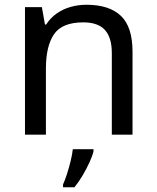

<svg xmlns="http://www.w3.org/2000/svg" viewBox="-20 -566 658 807"><path d="M343 -546Q439 -546 488 -499.5Q537 -453 537 -349V0H450V-343Q450 -408 421 -440Q392 -472 330 -472Q241 -472 207 -422Q173 -372 173 -278V0H85V-536H156L169 -463H174Q192 -491 218.5 -509.5Q245 -528 277 -537Q309 -546 343 -546ZM373 70Q369 88 356.5 115.5Q344 143 327.5 171Q311 199 293 221H245V209Q253 192 261.5 165.5Q270 139 277 110.5Q284 82 286 61H373Z"/></svg>

Font: Noto Sans Kannada
Style: Regular
Weight: 400
Designer: Jelle Bosma - Monotype Design Team
Foundry: Monotype Imaging Inc.
Version: Version 2.003